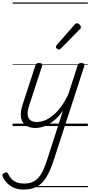

<svg xmlns="http://www.w3.org/2000/svg" viewBox="-103 -1030 738 1569"><path d="M187 16Q140 16 108.5 -5Q77 -26 69 -68.5Q61 -111 82 -176L186 -494Q190 -506 196.5 -510.5Q203 -515 216 -515Q233 -515 239 -509Q245 -503 241 -491L135 -167Q121 -125 123 -94.5Q125 -64 144 -48.5Q163 -33 201 -33Q229 -33 261.5 -45.5Q294 -58 327.5 -85Q361 -112 393.5 -155Q426 -198 455 -259L531 -494Q535 -506 541.5 -510.5Q548 -515 561 -515Q579 -515 584 -507.5Q589 -500 585 -488L334 285Q307 366 275.5 418Q244 470 200 494.5Q156 519 90 519Q49 519 16.5 506.5Q-16 494 -39.5 471.5Q-63 449 -79 418Q-84 407 -83 399Q-82 391 -69 384Q-56 377 -49 378.5Q-42 380 -37 389Q-15 435 17 452.5Q49 470 95 470Q144 470 177.5 450Q211 430 235 388.5Q259 347 280 282L412 -127Q384 -86 354 -58.5Q324 -31 294.5 -14.5Q265 2 237.5 9Q210 16 187 16ZM377 -625Q371 -625 362.5 -632Q354 -639 354 -646Q354 -650 355.5 -654Q357 -658 361 -663L505 -827Q511 -835 515.5 -837.5Q520 -840 525 -840Q532 -840 540 -835Q548 -830 553 -822.5Q558 -815 558 -808Q558 -803 556.5 -799.5Q555 -796 550 -792L395 -634Q385 -625 377 -625ZM0 490H615V500H0ZM0 -20H615V0H0ZM0 -505H615V-500H0ZM0 -1010H615V-1000H0Z"/></svg>

Font: Playwrite MX Guides
Style: Regular
Weight: 400
Designer: Veronika Burian, José Scaglione
Foundry: TypeTogether
Version: Version 1.003